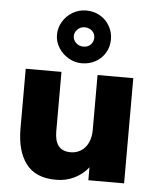

<svg xmlns="http://www.w3.org/2000/svg" viewBox="-54 -804 708 862"><g transform="rotate(5 300.0 -373.5)"><path d="M51.8 -205.6V-474.1H212.9V-205.6Q212.9 -162.6 230.5 -140.4Q248 -118.2 285.2 -118.2Q310.5 -118.2 331.1 -130.9Q351.6 -143.6 363.5 -168Q375.5 -192.4 375.5 -227.1V-474.1H536.6V0H375.5V-58.1Q350.1 -25.9 312.7 -7.6Q275.4 10.7 230 10.7Q138.2 10.7 95 -46.4Q51.8 -103.5 51.8 -205.6ZM178.2 -638.7Q178.2 -669.9 194.6 -697.5Q210.9 -725.1 239 -741.7Q267.1 -758.3 299.8 -758.3Q335.4 -758.3 363 -741.9Q390.6 -725.6 406 -698.2Q421.4 -670.9 421.4 -638.7Q421.4 -605 405.3 -577.9Q389.2 -550.8 361.3 -535.6Q333.5 -520.5 299.8 -520.5Q269 -520.5 241 -536.4Q212.9 -552.2 195.6 -579.6Q178.2 -606.9 178.2 -638.7ZM301.3 -595.7Q321.8 -595.7 334 -608.9Q346.2 -622.1 346.2 -639.6Q346.2 -658.2 332.8 -670.4Q319.3 -682.6 299.8 -682.6Q280.3 -682.6 267.1 -669.2Q253.9 -655.8 253.9 -639.6Q253.9 -621.6 267.6 -608.6Q281.2 -595.7 301.3 -595.7Z"/></g></svg>

Font: Glacial Indifference
Style: Bold
Weight: 700
Designer: Alfredo Marco Pradil
Foundry: Alfredo Marco Pradil
Version: Version 1.312